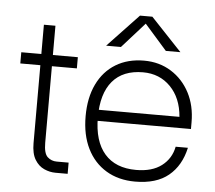

<svg xmlns="http://www.w3.org/2000/svg" viewBox="-51 -756 920 820"><g transform="rotate(5 409.0 -346.0)"><path d="M25 -500V-452H267.5V-500ZM267.5 -48H216.5Q193.5 -48 177 -63Q160.5 -78 160.5 -124V-625.5H111V-118Q111 -73 126.8 -47.2Q142.5 -21.5 166.5 -10.8Q190.5 0 215.5 0H267.5Z M516.5 -700 383.5 -559.5H447L544 -668L639.5 -559.5H702L569.5 -700ZM322.5 -252Q322.5 -172 351.2 -113.8Q380 -55.5 432.8 -23.8Q485.5 8 557 8Q648 8 700.2 -35Q752.5 -78 769.5 -155.5H717Q707 -104 666.2 -73Q625.5 -42 557 -42Q468.5 -42 421.8 -95.8Q375 -149.5 375 -252Q375 -353.5 420 -406.8Q465 -460 551 -460Q622 -460 668.8 -412.2Q715.5 -364.5 722 -284H366.5V-236.5H775.5V-265.5Q775.5 -336.5 746.8 -391.5Q718 -446.5 667.2 -478.2Q616.5 -510 551 -510Q481.5 -510 430 -478.8Q378.5 -447.5 350.5 -389.5Q322.5 -331.5 322.5 -252Z"/></g></svg>

Font: Overused Grotesk Light
Style: Regular
Weight: 300
Designer: RandomMaerks
Version: Version 0.005